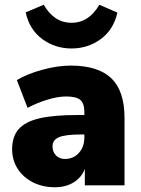

<svg xmlns="http://www.w3.org/2000/svg" viewBox="-20 -780 592 808"><path d="M504 -284V0H337V-69Q323 -33 290 -12.5Q257 8 211 8Q160 8 119 -12.5Q78 -33 54.5 -69.5Q31 -106 31 -152Q31 -205 58.5 -236.5Q86 -268 146 -282Q206 -296 308 -296H335V-308Q335 -345 318 -359.5Q301 -374 258 -374Q224 -374 179.5 -360.5Q135 -347 96 -326L51 -443Q94 -469 158.5 -486.5Q223 -504 277 -504Q393 -504 448.5 -450.5Q504 -397 504 -284ZM335 -202V-214H319Q255 -214 228 -202.5Q201 -191 201 -164Q201 -141 215.5 -126Q230 -111 253 -111Q289 -111 312 -136.5Q335 -162 335 -202ZM88 -728 164 -760Q208 -684 281 -684Q354 -684 398 -760L474 -727Q458 -655 404 -615.5Q350 -576 281 -576Q212 -576 158 -615.5Q104 -655 88 -728Z"/></svg>

Font: wassup Sans
Style: Black
Weight: 900
Version: Version 2.001